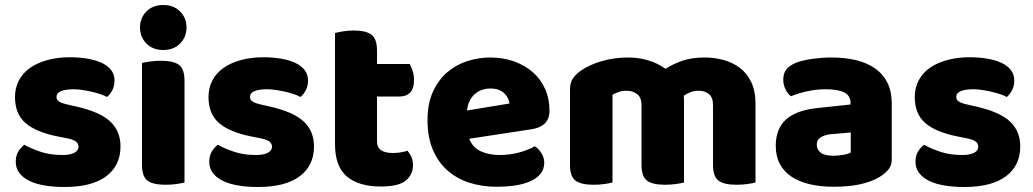

<svg xmlns="http://www.w3.org/2000/svg" viewBox="-20 -731 4131 768"><path d="M462 -145Q462 -69 405 -26Q348 17 237 17Q195 17 159 11Q123 5 97.5 -7.5Q72 -20 57.5 -39Q43 -58 43 -84Q43 -108 53 -124.5Q63 -141 77 -152Q106 -136 143.5 -123.5Q181 -111 230 -111Q261 -111 277.5 -120Q294 -129 294 -144Q294 -158 282 -166Q270 -174 242 -179L212 -185Q125 -202 82.5 -238.5Q40 -275 40 -343Q40 -380 56 -410Q72 -440 101 -460Q130 -480 170.5 -491Q211 -502 260 -502Q297 -502 329.5 -496.5Q362 -491 386 -480Q410 -469 424 -451.5Q438 -434 438 -410Q438 -387 429.5 -370.5Q421 -354 408 -343Q400 -348 384 -353.5Q368 -359 349 -363.5Q330 -368 310.5 -371Q291 -374 275 -374Q242 -374 224 -366.5Q206 -359 206 -343Q206 -332 216 -325Q226 -318 254 -312L285 -305Q381 -283 421.5 -244.5Q462 -206 462 -145Z M548 -479Q559 -482 579.5 -485Q600 -488 624 -488Q674 -488 696 -471.5Q718 -455 718 -408V-1Q707 2 686.5 5Q666 8 642 8Q592 8 570 -8.5Q548 -25 548 -72ZM540 -621Q540 -659 565.5 -685Q591 -711 633 -711Q675 -711 700.5 -685Q726 -659 726 -621Q726 -583 700.5 -557Q675 -531 633 -531Q591 -531 565.5 -557Q540 -583 540 -621Z M1236 -145Q1236 -69 1179 -26Q1122 17 1011 17Q969 17 933 11Q897 5 871.5 -7.5Q846 -20 831.5 -39Q817 -58 817 -84Q817 -108 827 -124.5Q837 -141 851 -152Q880 -136 917.5 -123.5Q955 -111 1004 -111Q1035 -111 1051.5 -120Q1068 -129 1068 -144Q1068 -158 1056 -166Q1044 -174 1016 -179L986 -185Q899 -202 856.5 -238.5Q814 -275 814 -343Q814 -380 830 -410Q846 -440 875 -460Q904 -480 944.5 -491Q985 -502 1034 -502Q1071 -502 1103.5 -496.5Q1136 -491 1160 -480Q1184 -469 1198 -451.5Q1212 -434 1212 -410Q1212 -387 1203.5 -370.5Q1195 -354 1182 -343Q1174 -348 1158 -353.5Q1142 -359 1123 -363.5Q1104 -368 1084.5 -371Q1065 -374 1049 -374Q1016 -374 998 -366.5Q980 -359 980 -343Q980 -332 990 -325Q1000 -318 1028 -312L1059 -305Q1155 -283 1195.5 -244.5Q1236 -206 1236 -145Z M1503 15Q1415 15 1367.5 -25Q1320 -65 1320 -155V-599Q1331 -602 1351.5 -605.5Q1372 -609 1395 -609Q1444 -609 1466 -592Q1488 -575 1488 -529V-475H1619Q1625 -464 1630.5 -447.5Q1636 -431 1636 -411Q1636 -376 1620.5 -360.5Q1605 -345 1579 -345H1488V-167Q1488 -141 1504.5 -130Q1521 -119 1551 -119Q1566 -119 1582 -121.5Q1598 -124 1610 -128Q1619 -117 1625.5 -103.5Q1632 -90 1632 -71Q1632 -33 1603.5 -9Q1575 15 1503 15Z M1857 -176Q1871 -140 1904 -125.5Q1937 -111 1978 -111Q2020 -111 2058 -121.5Q2096 -132 2119 -146Q2135 -136 2146 -118Q2157 -100 2157 -80Q2157 -55 2143 -37Q2129 -19 2103.5 -7Q2078 5 2043 10.5Q2008 16 1966 16Q1907 16 1856.5 -0.5Q1806 -17 1769 -50Q1732 -83 1711 -133Q1690 -183 1690 -250Q1690 -316 1711.5 -363.5Q1733 -411 1768.5 -441.5Q1804 -472 1849 -486.5Q1894 -501 1941 -501Q1994 -501 2037.5 -485Q2081 -469 2112.5 -441Q2144 -413 2161 -374Q2178 -335 2178 -289Q2178 -255 2159 -237Q2140 -219 2106 -214ZM1942 -377Q1904 -377 1878.5 -354Q1853 -331 1848 -289L2018 -317Q2017 -327 2012 -337.5Q2007 -348 1998 -357Q1989 -366 1975 -371.5Q1961 -377 1942 -377Z M3002 -1Q2991 2 2970.5 5Q2950 8 2926 8Q2876 8 2854 -8.5Q2832 -25 2832 -72V-311Q2832 -341 2816 -354.5Q2800 -368 2774 -368Q2757 -368 2741.5 -362Q2726 -356 2715 -348Q2715 -344 2715.5 -340.5Q2716 -337 2716 -334V-1Q2705 2 2684.5 5Q2664 8 2640 8Q2590 8 2568 -8.5Q2546 -25 2546 -72V-311Q2546 -341 2528.5 -354.5Q2511 -368 2486 -368Q2467 -368 2453 -362.5Q2439 -357 2430 -352V-1Q2419 2 2398.5 5Q2378 8 2354 8Q2304 8 2282 -8.5Q2260 -25 2260 -72V-373Q2260 -400 2271.5 -417Q2283 -434 2303 -448Q2337 -472 2387 -486.5Q2437 -501 2493 -501Q2534 -501 2571.5 -490Q2609 -479 2642 -456Q2672 -475 2709.5 -488Q2747 -501 2800 -501Q2838 -501 2874.5 -491Q2911 -481 2939.5 -459.5Q2968 -438 2985 -402.5Q3002 -367 3002 -316Z M3315 -108Q3332 -108 3352.5 -111.5Q3373 -115 3383 -121V-201L3311 -195Q3283 -193 3265 -183Q3247 -173 3247 -153Q3247 -133 3262.5 -120.5Q3278 -108 3315 -108ZM3307 -501Q3361 -501 3405.5 -490Q3450 -479 3481.5 -456.5Q3513 -434 3530 -399.5Q3547 -365 3547 -318V-94Q3547 -68 3532.5 -51.5Q3518 -35 3498 -23Q3433 16 3315 16Q3262 16 3219.5 6Q3177 -4 3146.5 -24Q3116 -44 3099.5 -75Q3083 -106 3083 -147Q3083 -216 3124 -253Q3165 -290 3251 -299L3382 -313V-320Q3382 -349 3356.5 -361.5Q3331 -374 3283 -374Q3246 -374 3209.5 -366Q3173 -358 3144 -346Q3131 -355 3122 -373.5Q3113 -392 3113 -412Q3113 -438 3125.5 -453.5Q3138 -469 3164 -480Q3193 -491 3232.5 -496Q3272 -501 3307 -501Z M4061 -145Q4061 -69 4004 -26Q3947 17 3836 17Q3794 17 3758 11Q3722 5 3696.5 -7.5Q3671 -20 3656.5 -39Q3642 -58 3642 -84Q3642 -108 3652 -124.5Q3662 -141 3676 -152Q3705 -136 3742.5 -123.5Q3780 -111 3829 -111Q3860 -111 3876.5 -120Q3893 -129 3893 -144Q3893 -158 3881 -166Q3869 -174 3841 -179L3811 -185Q3724 -202 3681.5 -238.5Q3639 -275 3639 -343Q3639 -380 3655 -410Q3671 -440 3700 -460Q3729 -480 3769.5 -491Q3810 -502 3859 -502Q3896 -502 3928.5 -496.5Q3961 -491 3985 -480Q4009 -469 4023 -451.5Q4037 -434 4037 -410Q4037 -387 4028.5 -370.5Q4020 -354 4007 -343Q3999 -348 3983 -353.5Q3967 -359 3948 -363.5Q3929 -368 3909.5 -371Q3890 -374 3874 -374Q3841 -374 3823 -366.5Q3805 -359 3805 -343Q3805 -332 3815 -325Q3825 -318 3853 -312L3884 -305Q3980 -283 4020.5 -244.5Q4061 -206 4061 -145Z"/></svg>

Font: Baloo Thambi 2 ExtraBold
Style: Regular
Weight: 800
Designer: Aadarsh Rajan and Ek Type
Foundry: Ek Type
Version: Version 1.640;hotconv 1.0.111;makeotfexe 2.5.65597; ttfautoh